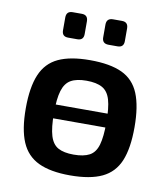

<svg xmlns="http://www.w3.org/2000/svg" viewBox="-80 -766 741 847"><g transform="rotate(10 290.0 -342.5)"><path d="M116 -222V-284H459V-222ZM290 -503Q380 -503 433.5 -478Q487 -453 510.5 -396Q534 -339 534 -245Q534 -151 510.5 -94.5Q487 -38 433.5 -12.5Q380 13 290 13Q202 13 148.5 -12.5Q95 -38 71 -94.5Q47 -151 47 -245Q47 -339 71 -396Q95 -453 148.5 -478Q202 -503 290 -503ZM290 -411Q246 -411 220.5 -396.5Q195 -382 184 -346Q173 -310 173 -245Q173 -180 184 -144Q195 -108 220.5 -94Q246 -80 290 -80Q335 -80 361 -94Q387 -108 397.5 -144Q408 -180 408 -245Q408 -310 397.5 -346Q387 -382 361 -396.5Q335 -411 290 -411ZM398 -698Q426 -698 426 -669V-612Q426 -584 398 -584H358Q329 -584 329 -612V-669Q329 -698 358 -698ZM218 -698Q246 -698 246 -669V-612Q246 -584 218 -584H177Q149 -584 149 -612V-669Q149 -698 177 -698Z"/></g></svg>

Font: Exo 2 SemiBold
Style: Regular
Weight: 600
Designer: Natanael Gama
Foundry: Natanael Gama
Version: Version 2.010